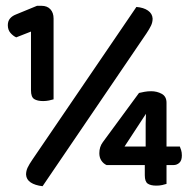

<svg xmlns="http://www.w3.org/2000/svg" viewBox="-20 -637 656 663"><path d="M87 -528 36 -508Q25 -513 16 -523.5Q7 -534 7 -550Q7 -564 14.5 -573Q22 -582 35 -587L108 -617H123Q143 -617 154 -605Q165 -593 165 -573V-294Q159 -292 149 -290Q139 -288 129 -288Q109 -288 98 -295Q87 -302 87 -325ZM480 -67H348Q337 -72 330 -82.5Q323 -93 323 -108Q323 -130 335 -146L460 -316Q468 -318 479 -320Q490 -322 502 -322Q522 -322 538.5 -313Q555 -304 555 -282V-131H601Q603 -126 605.5 -118.5Q608 -111 608 -100Q608 -83 599.5 -75Q591 -67 579 -67H555V-2Q549 0 540 2Q531 4 520 4Q500 4 490 -3Q480 -10 480 -32ZM483 -182Q483 -193 483 -210Q483 -227 484 -244L410 -131H483ZM451 -613Q476 -611 491 -600.5Q506 -590 507 -573Q507 -560 501.5 -548.5Q496 -537 486 -522L127 6Q101 3 86 -7Q71 -17 70 -34Q70 -47 75.5 -58.5Q81 -70 92 -86Z"/></svg>

Font: Baloo 2 SemiBold
Style: Regular
Weight: 600
Designer: Sarang Kulkarni and Ek Type
Foundry: Ek Type
Version: Version 1.640;hotconv 1.0.111;makeotfexe 2.5.65597; ttfautoh